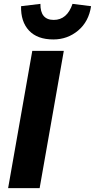

<svg xmlns="http://www.w3.org/2000/svg" viewBox="-20 -973 491 993"><path d="M22 0 147 -710H310L185 0ZM355 -953 451 -941Q439 -861 384 -815Q329 -769 256 -769Q173 -769 130 -815Q87 -861 89 -941L189 -953Q188 -870 258 -870Q327 -870 355 -953Z"/></svg>

Font: Livvic
Style: Bold Italic
Weight: 700
Italic angle: -10°
Designer: Jacques Le Bailly, Baron von Fonthausen
Version: Version 1.001; ttfautohint (v1.8.2)